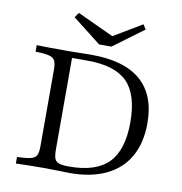

<svg xmlns="http://www.w3.org/2000/svg" viewBox="-84 -834 865 912"><g transform="rotate(10 349.0 -378.0)"><path d="M52.4 0V-31.5Q96.8 -33.1 118.1 -38.3Q139.5 -43.5 146.4 -57.7Q153.2 -71.8 153.2 -100.8V-470.2Q153.2 -499.2 146.4 -513.3Q139.5 -527.4 118.1 -533.1Q96.8 -538.7 52.4 -539.5V-571Q75.8 -570.2 109.3 -569.8Q142.7 -569.4 189.5 -569.4Q214.5 -569.4 237.9 -569.8Q261.3 -570.2 281.9 -570.6Q302.4 -571 316.9 -571Q475.8 -571 555.2 -501.6Q634.7 -432.3 634.7 -296.8Q634.7 -202.4 597.2 -135.9Q559.7 -69.4 487.5 -34.7Q415.3 0 312.9 0Q291.9 0 261.7 -1.2Q231.5 -2.4 190.3 -2.4Q148.4 -2.4 111.7 -1.6Q75 -0.8 52.4 0ZM304 -29.8Q433.9 -29.8 494 -91.9Q554 -154 554 -286.3Q554 -421 494.8 -480.6Q435.5 -540.3 304 -540.3H228.2V-99.2Q228.2 -69.4 233.9 -54.8Q239.5 -40.3 255.6 -35.1Q271.8 -29.8 304 -29.8ZM534.7 -756.5 549.2 -733.9 403.2 -625.8H343.5L206.5 -733.1L223.4 -756.5L421.8 -664.5L383.1 -666.1Z"/></g></svg>

Font: Playfair 12pt Light
Style: Regular
Weight: 300
Designer: Claus Eggers Sørensen
Foundry: Claus Eggers Sørensen
Version: Version 2.000;gftools[0.9.28]